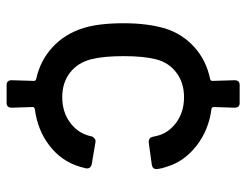

<svg xmlns="http://www.w3.org/2000/svg" viewBox="-100 -628 727 566"><g transform="rotate(90 263.0 -344.5)"><path d="M381 -249V-250Q382 -255 387 -259.5Q392 -264 398 -263L463 -252Q477 -249 476 -236Q475 -232 471 -217Q455 -163 409 -127.5Q363 -92 300 -84Q295 -82 295 -78L297 -16Q297 -1 283 -1H230Q216 -1 216 -16L218 -82Q218 -86 213 -88Q158 -100 119 -136Q80 -172 63 -225Q48 -271 48 -346Q48 -415 63 -467Q79 -519 118.5 -554.5Q158 -590 213 -601Q218 -603 218 -607L216 -673Q216 -688 230 -688H283Q297 -688 297 -673L295 -611Q295 -607 300 -605Q363 -597 409.5 -560.5Q456 -524 471 -473Q476 -460 478 -445V-443Q478 -431 465 -429L400 -420H397Q386 -420 383 -431L380 -444Q372 -478 341 -501Q310 -524 266 -524Q223 -524 193 -501Q163 -478 154 -440Q145 -404 145 -345Q145 -287 154 -251Q164 -211 193.5 -188Q223 -165 266 -165Q309 -165 340 -187.5Q371 -210 380 -245Z"/></g></svg>

Font: Barlow_Medium_SS
Style: Regular
Weight: 500
Designer: Jeremy Tribby
Foundry: Jeremy Tribby
Version: Version 1.101 August 23, 2024